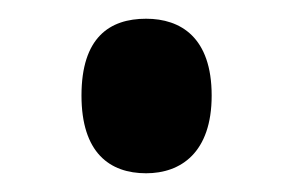

<svg xmlns="http://www.w3.org/2000/svg" viewBox="-20 -457 313 205"><path d="M136 -272C173 -272 206 -294 206 -355C206 -417 173 -437 136 -437C97 -437 67 -417 67 -355C67 -294 97 -272 136 -272Z"/></svg>

Font: Noto Serif Display ExtraCondensed Black
Style: Regular
Weight: 900
Width: 2
Designer: Monotype Design Team
Foundry: Monotype Imaging Inc.
Version: Version 2.009